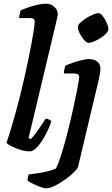

<svg xmlns="http://www.w3.org/2000/svg" viewBox="-20 -820 607 1040"><path d="M141 0Q117 0 90 -8.5Q63 -17 42 -28Q21 -39 15 -46Q20 -60 28.5 -87Q37 -114 47.5 -149.5Q58 -185 68.5 -224.5Q79 -264 89 -302Q100 -347 111.5 -397Q123 -447 133 -495.5Q143 -544 151 -586.5Q159 -629 163.5 -660Q168 -691 168 -703Q168 -715 160.5 -718.5Q153 -722 141 -722H84Q84 -733 87 -745.5Q90 -758 92 -764Q107 -771 132 -779.5Q157 -788 183 -794Q209 -800 228 -800Q257 -800 275 -782.5Q293 -765 293 -741Q293 -738 288.5 -718.5Q284 -699 279 -677L135 -73L146 -66Q157 -76 172 -96Q187 -116 202 -138.5Q217 -161 227 -177Q236 -177 245.5 -172.5Q255 -168 258 -163Q252 -142 239 -114.5Q226 -87 209.5 -60.5Q193 -34 175 -17Q157 0 141 0ZM229 200Q222 200 207.5 195.5Q193 191 177 184Q161 177 147.5 170Q134 163 129 158Q129 149 131.5 138Q134 127 136 125Q160 122 187 118Q214 114 239.5 107.5Q265 101 282 93Q287 86 293.5 70Q300 54 308 30Q316 6 324.5 -24Q333 -54 342.5 -89.5Q352 -125 361 -164Q370 -202 378.5 -241Q387 -280 394 -315Q401 -350 405 -373.5Q409 -397 409 -402Q409 -414 401 -418Q393 -422 379 -422H326Q326 -434 329 -445.5Q332 -457 334 -464Q350 -472 374 -480Q398 -488 422 -494Q446 -500 459 -500Q490 -500 507 -486.5Q524 -473 524 -448Q524 -441 522.5 -429.5Q521 -418 518 -403Q515 -388 510 -368L402 87Q397 97 377.5 116Q358 135 331 154Q304 173 276.5 186.5Q249 200 229 200ZM460 -588Q449 -588 435.5 -603.5Q422 -619 412 -639Q402 -659 402 -674Q402 -684 415 -697Q428 -710 447.5 -722Q467 -734 485 -741.5Q503 -749 513 -749Q524 -749 536.5 -733Q549 -717 558 -696.5Q567 -676 567 -662Q567 -651 554.5 -638Q542 -625 523.5 -613.5Q505 -602 488 -595Q471 -588 460 -588Z"/></svg>

Font: Texturina Medium 12pt
Style: Bold Italic
Weight: 700
Italic angle: -11°
Version: Version 1.002